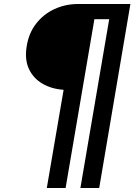

<svg xmlns="http://www.w3.org/2000/svg" viewBox="-20 -720 672 960"><path d="M298 -271Q238 -275 192.5 -301.5Q147 -328 125 -374.5Q103 -421 113 -486Q123 -553 160 -601Q197 -649 252 -674.5Q307 -700 371 -700H632L476 220H382L526 -624H452L308 220H214Z"/></svg>

Font: Jost* Medium
Style: Italic
Weight: 500
Italic angle: -10°
Version: Version 3.7